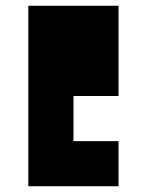

<svg xmlns="http://www.w3.org/2000/svg" viewBox="-20 -645 509 665"><path d="M390.6 -156.2V0H78.1V-625H390.6V-312.5H234.4V-156.2Z"/></svg>

Font: Sorena-Fanum Normal
Style: Regular
Weight: 400
Designer: Mohammad Darvishi
Version: Version 1.000;March 20, 2024;FontCreator 15.0.0.2958 64-bit